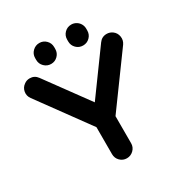

<svg xmlns="http://www.w3.org/2000/svg" viewBox="-198 -1023 1110 1169"><g transform="rotate(-30 357.0 -438.5)"><path d="M177 -796V-809Q177 -837 197 -856.5Q217 -876 244.5 -876Q272 -876 291.5 -856.5Q311 -837 311 -809V-796Q311 -768 291.5 -748.5Q272 -729 244.5 -729Q217 -729 197 -748.5Q177 -768 177 -796ZM402 -796V-809Q402 -837 421.5 -856.5Q441 -876 469 -876Q487 -876 502.5 -867Q518 -858 527 -842.5Q536 -827 536 -809V-796Q536 -768 516.5 -748.5Q497 -729 469 -729Q441 -729 421.5 -748.5Q402 -768 402 -796ZM667 -706Q689 -690 693.5 -662.5Q698 -635 682 -612L424 -258V-68Q424 -40 404 -20.5Q384 -1 356.5 -1Q329 -1 309.5 -20.5Q290 -40 290 -68V-258L32 -612Q15 -635 19.5 -662.5Q24 -690 47 -706Q64 -719 86 -719Q120 -719 140 -691L357 -394L573 -691Q593 -719 627 -719Q649 -719 667 -706Z"/></g></svg>

Font: Multiround Pro
Style: Regular
Weight: 400
Designer: Ivan Filipov, Sasha Pavljenko
Version: Version 1.005;Fontself Maker 3.5.4